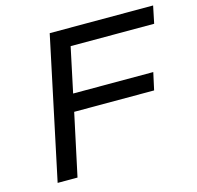

<svg xmlns="http://www.w3.org/2000/svg" viewBox="-99 -774 898 877"><g transform="rotate(-15 349.5 -335.0)"><path d="M68 0H162L225 -294H603L621 -376H242L287 -588H682L699 -670H210Z"/></g></svg>

Font: LT Wave Text Italic
Style: Regular
Weight: 400
Designer: Daniel Lyons
Version: Version 2.5 (Glyphs App)